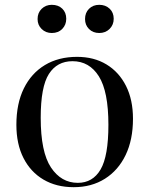

<svg xmlns="http://www.w3.org/2000/svg" viewBox="-20 -763 627 797"><path d="M286 14Q214 14 160.5 -17.5Q107 -49 77.5 -107Q48 -165 48 -245Q48 -333 79 -396Q110 -459 166.5 -493Q223 -527 300 -527Q370 -527 422 -495.5Q474 -464 503 -406.5Q532 -349 532 -270Q532 -183 501.5 -119.5Q471 -56 415.5 -21Q360 14 286 14ZM303 -4Q365 -4 397.5 -59.5Q430 -115 430 -245Q430 -383 390.5 -446Q351 -509 281 -509Q217 -509 183 -456Q149 -403 149 -274Q149 -132 191.5 -68Q234 -4 303 -4ZM392 -626Q366 -626 349.5 -642.5Q333 -659 333 -684Q333 -710 349.5 -726.5Q366 -743 392 -743Q418 -743 435 -727Q452 -711 452 -685Q452 -660 435 -643Q418 -626 392 -626ZM195 -626Q170 -626 153 -642.5Q136 -659 136 -684Q136 -710 153 -726.5Q170 -743 195 -743Q222 -743 238.5 -727Q255 -711 255 -685Q255 -660 238.5 -643Q222 -626 195 -626Z"/></svg>

Font: Display Regular
Style: Regular
Weight: 400
Designer: Latin by Veronika Burian and Jose Scaglione. Greek by Irene Vlachou. Cyrillic by Vera Evstafieva.
Foundry: TypeTogether
Version: Version 3.002